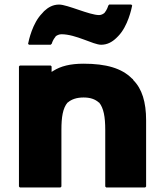

<svg xmlns="http://www.w3.org/2000/svg" viewBox="-20 -814 712 841"><path d="M423 -618C450 -618 471 -630 489 -647L498 -656C540 -699 556 -775 559 -790L555 -794H458L454 -789C453 -785 448 -770 438 -758L437 -757C432 -753 424 -748 414 -748C372 -748 275 -794 239 -794C212 -794 191 -782 173 -765L165 -756C122 -713 106 -637 103 -622L107 -618H202L207 -623C208 -627 212 -640 223 -653V-654C228 -659 239 -664 249 -664C313 -664 388 -618 423 -618ZM249 3V-245C249 -301 255 -340 276 -365H277C293 -379 316 -387 346 -387C375 -387 396 -380 413 -365H414C434 -341 441 -302 441 -245V3L445 7H616L620 3V-287C620 -367 602 -425 564 -463L563 -465V-466L557 -471C513 -515 445 -535 346 -535C287 -535 246 -524 214 -504L206 -499V-523L202 -527H67L63 -523V3L67 7H245Z"/></svg>

Font: Hussar Woodtype
Style: Bd
Weight: 900
Foundry: Cannot Into Space Fonts
Version: Version 1.07